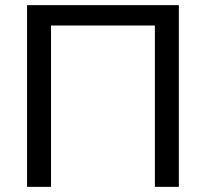

<svg xmlns="http://www.w3.org/2000/svg" viewBox="-20 -725 798 745"><path d="M85 0V-705H674V0H581V-626H178V0Z"/></svg>

Font: Nunito Sans 12pt Medium
Style: Regular
Weight: 500
Designer: Vernon Adams
Foundry: Vernon Adams
Version: Version 3.101;gftools[0.9.27]